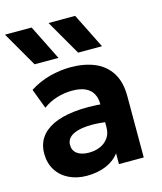

<svg xmlns="http://www.w3.org/2000/svg" viewBox="-116 -849 801 950"><g transform="rotate(-15 285.0 -374.0)"><path d="M212 15Q161 15 121 -4.5Q81 -24 58 -60.2Q35 -96.5 35 -147Q35 -190 56.5 -223.5Q78 -257 121.8 -278.8Q165.5 -300.5 232.8 -308.2Q300 -316 391.5 -307L393 -214Q338.5 -223 296.8 -222.5Q255 -222 226.8 -214Q198.5 -206 184 -190.8Q169.5 -175.5 169.5 -154Q169.5 -124.5 191.5 -108.8Q213.5 -93 251 -93Q283.5 -93 309.5 -104.5Q335.5 -116 351 -138Q366.5 -160 366.5 -191.5V-312.5Q366.5 -342 354.2 -364.2Q342 -386.5 316 -398.8Q290 -411 248 -411Q209 -411 170.2 -399.2Q131.5 -387.5 99.5 -363.5L61 -465.5Q109.5 -496.5 164 -510.8Q218.5 -525 270.5 -525Q341.5 -525 394.5 -502.5Q447.5 -480 476.8 -433.2Q506 -386.5 506 -314.5V0H379V-55.5Q354 -21.5 310.5 -3.2Q267 15 212 15ZM326.5 -585 223 -764.5H359.5L449 -585ZM103.5 -585 0 -764.5H136.5L226 -585Z"/></g></svg>

Font: Geologica Roman SemiBold
Style: Regular
Weight: 600
Designer: Sindre Bremnes, Frode Helland
Foundry: Monokrom Skriftforlag AS
Version: Version 1.010;gftools[0.9.28]